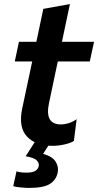

<svg xmlns="http://www.w3.org/2000/svg" viewBox="-20 -703 482 942"><path d="M239 12.5Q155.5 12.5 112.5 -33Q69.5 -78.5 89 -171Q101.5 -229.5 113 -283.8Q124.5 -338 138 -401.5H52.5L73 -498H158.5Q167.5 -541.5 175.8 -580Q184 -618.5 192.5 -659.5L323 -683Q312.5 -633.5 303.5 -591.2Q294.5 -549 284 -498H441.5L420.5 -401.5H263.5L220.5 -197.5Q198 -92.5 279 -92.5Q296 -92.5 316 -98.5Q336 -104.5 356 -118L342.5 -11.5Q327.5 -1.5 297 5.5Q266.5 12.5 239 12.5ZM123 219Q105.5 219 80.5 216.5Q55.5 214 45 210.5L61 137.5Q66.5 140 79.5 142Q92.5 144 108 144Q138 144 152.2 136Q166.5 128 170 112Q173 98 160.8 84.5Q148.5 71 106 63.5L162 -24H230L224.5 0L191.5 52Q236.5 64 252.8 89.8Q269 115.5 263 144Q255.5 180 224.5 199.5Q193.5 219 123 219Z"/></svg>

Font: Commissioner SemiBold
Style: Italic
Weight: 600
Italic angle: -12°
Designer: Kostas Bartsokas
Foundry: Kostas Bartsokas
Version: Version 1.000; ttfautohint (v1.8.3)